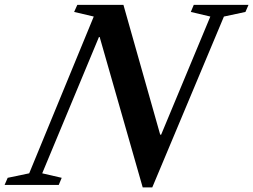

<svg xmlns="http://www.w3.org/2000/svg" viewBox="-82 -782 1072 812"><path d="M521.5 10.5 339.5 -625.5H336.5L96.5 -49L179 -30L166.5 0H-62.5L-49.5 -30L41.5 -49L314.5 -712L231.5 -731.5L245 -761.5H440L595.5 -212.5H599.5L807.5 -712L725 -731.5L737.5 -761.5H969L956 -731.5L865 -712L562 10.5Z"/></svg>

Font: Libre Caslon Text SemiBold Italic
Style: Regular
Weight: 600
Italic angle: -22.583°
Designer: Pablo Impallari, Rodrigo Fuenzalida, Katja Schimmel
Foundry: Pablo Impallari, Rodrigo Fuenzalida
Version: Version 2.000